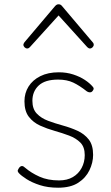

<svg xmlns="http://www.w3.org/2000/svg" viewBox="-20 -856 519 895"><path d="M251 19Q203 19 166 7Q129 -5 104 -21Q79 -37 68 -49Q61 -57 63 -62.5Q65 -68 70 -75Q76 -82 82.5 -82Q89 -82 96 -75Q125 -50 164 -32.5Q203 -15 255 -15Q293 -15 319.5 -30.5Q346 -46 360.5 -73Q375 -100 375 -133Q375 -171 354.5 -191.5Q334 -212 302 -224Q270 -236 234.5 -246Q199 -256 167 -270.5Q135 -285 114.5 -311.5Q94 -338 94 -384Q94 -422 113 -452.5Q132 -483 168 -501Q204 -519 254 -519Q290 -519 321 -509Q352 -499 375.5 -483.5Q399 -468 413 -451Q418 -445 416 -439.5Q414 -434 409 -429Q405 -425 398 -425.5Q391 -426 385 -430Q351 -457 321.5 -471Q292 -485 251 -485Q190 -485 160.5 -457.5Q131 -430 131 -386Q131 -348 151.5 -326.5Q172 -305 204 -293Q236 -281 272.5 -271Q309 -261 341 -246.5Q373 -232 393.5 -206Q414 -180 414 -134Q414 -98 397 -62.5Q380 -27 344.5 -4Q309 19 251 19ZM107 -630Q100 -630 94.5 -635.5Q89 -641 89 -648Q89 -650 90.5 -653Q92 -656 94 -659L237 -828Q242 -833 245.5 -834.5Q249 -836 253 -836Q257 -836 261 -834.5Q265 -833 269 -828L412 -659Q415 -656 416 -653Q417 -650 417 -648Q417 -641 411.5 -635.5Q406 -630 399 -630Q395 -630 392.5 -632Q390 -634 387 -636L253 -784L119 -636Q117 -634 114 -632Q111 -630 107 -630Z"/></svg>

Font: Playwrite CL Thin
Style: Regular
Weight: 100
Designer: Veronika Burian, José Scaglione
Foundry: TypeTogether
Version: Version 1.002